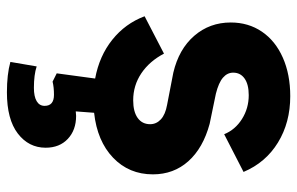

<svg xmlns="http://www.w3.org/2000/svg" viewBox="-172 -426 859 555"><g transform="rotate(90 257.5 -148.5)"><path d="M159 251 172 175Q196 183 234 183Q259 183 272.5 175Q286 167 286 152Q286 125 254 125Q232 125 216 129L192 117L207 6Q142 -6 95 -43.5Q48 -81 27 -137L135 -193Q157 -151 192 -127.5Q227 -104 270 -104Q303 -104 321 -117Q339 -130 339 -153Q339 -171 325 -184Q311 -197 283 -202L190 -220Q122 -236 83.5 -280.5Q45 -325 45 -386Q45 -437 71.5 -476Q98 -515 146.5 -536.5Q195 -558 258 -558Q334 -558 392 -522.5Q450 -487 477 -423L368 -367Q355 -399 324 -418.5Q293 -438 255 -438Q224 -438 207 -426Q190 -414 190 -393Q190 -376 204.5 -363.5Q219 -351 251 -343L338 -325Q408 -306 446 -263.5Q484 -221 484 -161Q484 -92 436 -46Q388 0 306 9L302 62L315 61Q356 61 381.5 85Q407 109 407 149Q407 198 366 229.5Q325 261 247 261Q195 261 159 251Z"/></g></svg>

Font: Eudoxus Sans ExtraBold
Style: Regular
Weight: 800
Designer: Stijn de Vries
Foundry: tokotype
Version: Version 2.005